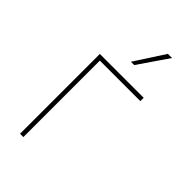

<svg xmlns="http://www.w3.org/2000/svg" viewBox="-237 -853 928 928"><g transform="rotate(45 227.5 -389.0)"><path d="M396.3 -545.5V-522.7H119.3V0H96.6V-545.5ZM229.4 -625 328.8 -778.4H357.2L252.1 -625Z"/></g></svg>

Font: Inter P Thin
Style: Regular
Weight: 100
Designer: Rasmus Andersson
Foundry: rsms
Version: Version 3.018;git-588b23468